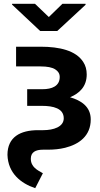

<svg xmlns="http://www.w3.org/2000/svg" viewBox="-20 -772 520 1003"><path d="M19 37C22 133 89 186 164 211L204 133C176 117 141 101 141 57C141 23 166 10 204 10H228C261 10 292 7 320 0C392 -18 454 -61 454 -148C454 -215 404 -247 346 -264C394 -284 433 -319 433 -383C433 -408 427 -430 415 -448C377 -508 291 -528 192 -528H64V-425H192C227 -425 252 -420 268 -410C284 -400 292 -387 292 -370C292 -322 251 -306 202 -306H122V-219H199C258 -219 313 -206 313 -154C313 -109 259 -92 206 -92H179C86 -92 19 -56 19 37ZM43 -748 190 -610H279L427 -747V-752H306L235 -683L163 -752H43Z"/></svg>

Font: Asimov Pro
Style: Bd
Weight: 700
Designer: Google
Version: Version 2.000980; 2014